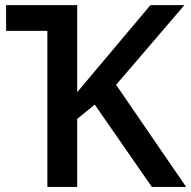

<svg xmlns="http://www.w3.org/2000/svg" viewBox="-20 -734 751 754"><path d="M3.9 -612.8V-713.9H283.2V-372.1L570.8 -713.9H704.1L436 -400.9L710.9 0H576.2L352.1 -323.2L283.2 -267.1V0H166V-612.8Z"/></svg>

Font: Open Sans
Style: SemiBold
Weight: 600
Foundry: Ascender Corporation
Version: Version 1.10